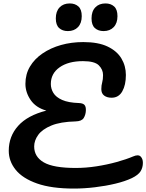

<svg xmlns="http://www.w3.org/2000/svg" viewBox="-20 -1093 852 1118"><path d="M410 5Q280 5 196 -24.5Q112 -54 71.5 -104Q31 -154 31 -215Q31 -299 85.5 -360Q140 -421 250 -449Q189 -466 158.5 -510.5Q128 -555 128 -605Q128 -661 154.5 -705.5Q181 -750 228 -782Q275 -814 335.5 -831Q396 -848 465 -848Q552 -848 606.5 -822Q661 -796 687 -752.5Q713 -709 713 -656Q713 -598 692 -561Q671 -524 630 -524Q603 -524 586.5 -536.5Q570 -549 570 -574Q570 -596 575 -613Q580 -630 580 -656Q580 -688 555.5 -712.5Q531 -737 463 -737Q378 -737 327 -701Q276 -665 276 -604Q276 -576 291 -551.5Q306 -527 342 -511Q378 -495 440 -493Q463 -492 472 -482Q481 -472 480 -449Q479 -425 467.5 -406Q456 -387 420 -386Q332 -384 279 -362Q226 -340 202.5 -307.5Q179 -275 179 -240Q179 -180 235 -147.5Q291 -115 421 -115Q480 -115 541.5 -124.5Q603 -134 659 -149.5Q715 -165 755 -182Q785 -195 798.5 -182Q812 -169 812 -145Q812 -117 798.5 -95.5Q785 -74 748 -56Q708 -37 651.5 -23.5Q595 -10 532 -2.5Q469 5 410 5ZM583 -912Q552 -912 532.5 -929.5Q513 -947 513 -986Q513 -1027 535 -1050Q557 -1073 594 -1073Q625 -1073 644.5 -1055.5Q664 -1038 664 -999Q664 -958 642 -935Q620 -912 583 -912ZM375 -912Q344 -912 324.5 -929.5Q305 -947 305 -986Q305 -1027 327 -1050Q349 -1073 386 -1073Q417 -1073 436.5 -1055.5Q456 -1038 456 -999Q456 -958 434 -935Q412 -912 375 -912Z"/></svg>

Font: Pacifico
Style: Regular
Weight: 400
Designer: Vernon Adams
Foundry: Vernon Adams
Version: Version 3.010; ttfautohint (v1.8.4.7-5d5b)